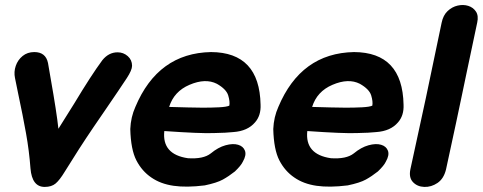

<svg xmlns="http://www.w3.org/2000/svg" viewBox="-20 -735 1901 756"><path d="M100 -72Q106 1 156 1Q183 1 199 -12.5Q215 -26 235 -59Q291 -150 348 -234L400 -310Q448 -380 479 -427Q500 -459 500 -476Q500 -499 483 -514Q466 -529 443 -529Q408 -529 383 -498Q340 -440 272 -327L210 -228Q203 -293 180 -423L169 -487Q160 -530 115 -530Q88 -530 69 -514.5Q50 -499 42 -475.5Q34 -452 39 -428L51 -369Q70 -280 82.5 -210Q95 -140 100 -72Z M786 -5Q834 -15 857.5 -28Q881 -41 905 -60Q929 -83 936 -98Q951 -124 944.5 -141.5Q938 -159 917.5 -165Q897 -171 868 -163Q839 -155 810 -131Q781 -108 720 -112Q617 -127 627 -219Q769 -209 821 -211Q873 -212 899 -215Q955 -219 984 -253Q1008 -280 1006 -323Q1002 -529 811 -530Q602 -526 513 -314Q495 -274 493 -227Q495 -146 517 -103.5Q539 -61 576 -36Q612 -11 663 -3.5Q714 4 786 -5ZM646 -314Q665 -375 726 -401Q789 -428 834 -405Q871 -384 878.5 -359.5Q886 -335 883 -319Q872 -314 842.5 -312.5Q813 -311 778.5 -311Q744 -311 719 -312Q681 -313 646 -314Z M1349 -5Q1397 -15 1420.5 -28Q1444 -41 1468 -60Q1492 -83 1499 -98Q1514 -124 1507.5 -141.5Q1501 -159 1480.5 -165Q1460 -171 1431 -163Q1402 -155 1373 -131Q1344 -108 1283 -112Q1180 -127 1190 -219Q1332 -209 1384 -211Q1436 -212 1462 -215Q1518 -219 1547 -253Q1571 -280 1569 -323Q1565 -529 1374 -530Q1165 -526 1076 -314Q1058 -274 1056 -227Q1058 -146 1080 -103.5Q1102 -61 1139 -36Q1175 -11 1226 -3.5Q1277 4 1349 -5ZM1209 -314Q1228 -375 1289 -401Q1352 -428 1397 -405Q1434 -384 1441.5 -359.5Q1449 -335 1446 -319Q1435 -314 1405.5 -312.5Q1376 -311 1341.5 -311Q1307 -311 1282 -312Q1244 -313 1209 -314Z M1736 -67Q1743 -100 1753.5 -148Q1764 -196 1775.5 -250Q1787 -304 1798 -356.5Q1809 -409 1818 -452Q1842 -566 1859 -646Q1865 -673 1854 -689.5Q1843 -706 1823.5 -712Q1804 -718 1782 -713Q1760 -708 1742.5 -691.5Q1725 -675 1719 -646L1657 -350Q1638 -260 1596 -69Q1589 -36 1606 -18Q1623 0 1650.5 1Q1678 2 1702.5 -14.5Q1727 -31 1736 -67Z"/></svg>

Font: Balsamiq Sans
Style: Bold Italic
Weight: 700
Italic angle: -12°
Designer: Michael Angeles
Foundry: Balsamiq SRL
Version: Version 1.020; ttfautohint (v1.8.4.7-5d5b);gftools[0.9.26]